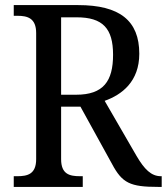

<svg xmlns="http://www.w3.org/2000/svg" viewBox="-20 -734 655 754"><path d="M34 0H305V-42H294C253 -42 220 -50 220 -109V-315H296L420 -90C460 -15 491 0 601 0H615V-42H612C574 -42 547 -69 516 -122L391 -338C459 -362 527 -414 527 -523C527 -653 450 -714 287 -714H34V-672H48C88 -672 122 -663 122 -604V-109C122 -50 88 -42 48 -42H34ZM279 -362H220V-666H281C384 -666 424 -622 424 -519C424 -415 386 -362 279 -362Z"/></svg>

Font: Noto Serif Ethiopic SmCn
Style: Regular
Weight: 400
Width: 4
Designer: Monotype Design Team
Foundry: Monotype Imaging Inc.
Version: Version 2.102